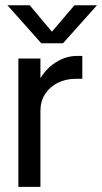

<svg xmlns="http://www.w3.org/2000/svg" viewBox="-20 -728 398 748"><path d="M225.6 -559.5 357.9 -707.6H270.1L182.2 -604.5L95.7 -707.6H8.9L140.7 -559.5ZM300.7 -421.1V-510H278.5Q237 -510 197.2 -485Q157.5 -460 131.6 -413.5Q105.6 -367 105.6 -302.4L137.5 -296.5Q137.5 -333.1 155.5 -361.2Q173.5 -389.4 205 -405.3Q236.5 -421.1 277.1 -421.1ZM51.6 -500V0H137.5V-500Z"/></svg>

Font: Overused Grotesk Light
Style: Regular
Weight: 300
Designer: RandomMaerks
Version: Version 0.005